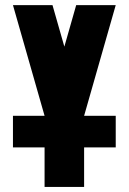

<svg xmlns="http://www.w3.org/2000/svg" viewBox="-20 -739 509 759"><path d="M156.2 -281.2 31.2 -718.8H187.5L234.4 -554.7L281.2 -718.8H437.5L312.5 -281.2H437.5V-156.2H312.5V0H156.2V-156.2H31.2V-281.2Z"/></svg>

Font: Signwood
Style: Regular
Weight: 400
Designer: GGBotNet
Foundry: GGBotNet
Version: 0.95